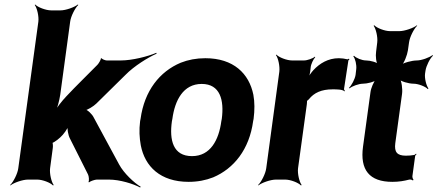

<svg xmlns="http://www.w3.org/2000/svg" viewBox="-20 -796 1939 851"><path d="M290 -182 370 -23C374 -16 376 5 372 11L375 12C380 7 401 0 409 0H463C511 0 572 19 601 35L604 32C575 15 529 -28 508 -67L395 -276C389 -289 367 -311 356 -311L355 -307C366 -307 395 -325 407 -337L536 -464C574 -503 637 -542 674 -558L673 -562C636 -546 566 -528 515 -528H453C447 -528 431 -534 431 -538L427 -537C428 -532 417 -514 412 -509C366 -462 318 -416 274 -369C254 -348 230 -317 220 -298L224 -296C234 -315 243 -350 247 -376L291 -700C294 -724 313 -761 327 -774L325 -776C310 -764 272 -750 248 -750H207C183 -750 147 -764 136 -776L134 -774C144 -761 153 -724 150 -700L61 -50C58 -26 39 11 25 24L26 26C41 14 80 0 104 0H145C169 0 204 14 215 26L218 24C208 11 199 -26 202 -50L214 -140C215 -146 215 -164 211 -166L209 -162C213 -161 229 -172 234 -176L247 -187C262 -200 280 -226 284 -240H280C277 -226 282 -197 290 -182Z M603 -269 601 -259C596 -220 598 -185 604 -152C622 -58 691 10 816 10C856 10 892 3 925 -10C1017 -49 1085 -134 1102 -259L1104 -269C1109 -308 1109 -343 1103 -376C1084 -470 1015 -538 890 -538C850 -538 814 -531 781 -518C688 -479 620 -394 603 -269ZM963 -269 961 -259C950 -176 913 -104 831 -104C747 -104 730 -175 742 -259L744 -269C755 -351 792 -424 874 -424C956 -424 974 -352 963 -269Z M1507 -391 1509 -393C1507 -395 1504 -399 1505 -403L1524 -527C1524 -529 1528 -532 1529 -533L1526 -536C1525 -535 1522 -533 1520 -533C1509 -536 1494 -538 1482 -538C1434 -538 1397 -515 1369 -485C1359 -474 1348 -458 1344 -449L1346 -448C1351 -457 1355 -475 1356 -488L1357 -497C1358 -511 1369 -534 1377 -542L1376 -545C1367 -537 1342 -528 1327 -528H1275C1251 -528 1216 -542 1205 -554L1203 -552C1213 -539 1221 -502 1218 -478L1160 -50C1157 -26 1138 11 1124 24L1125 26C1140 14 1179 0 1203 0H1244C1268 0 1303 14 1314 26L1317 24C1307 11 1298 -26 1301 -50L1340 -334C1340 -337 1342 -350 1340 -351L1338 -348C1339 -347 1348 -354 1349 -356C1372 -385 1405 -400 1454 -400C1471 -400 1499 -400 1507 -391Z M1719 10C1748 10 1771 6 1794 0C1799 -1 1807 1 1810 4L1813 1C1810 -2 1807 -11 1808 -16L1820 -104C1820 -107 1824 -110 1826 -112L1824 -115C1822 -113 1818 -109 1815 -109C1804 -107 1792 -106 1779 -106C1740 -106 1727 -122 1732 -161L1762 -380C1765 -401 1760 -438 1751 -449L1747 -446C1756 -435 1792 -425 1813 -425C1834 -425 1867 -412 1876 -401L1879 -404C1870 -415 1861 -449 1864 -470L1866 -483C1869 -504 1886 -538 1899 -549L1897 -552C1884 -541 1848 -528 1827 -528C1806 -528 1768 -518 1755 -507L1758 -504C1771 -515 1785 -552 1788 -573L1793 -608C1796 -632 1815 -669 1829 -682L1828 -684C1813 -672 1774 -658 1750 -658H1709C1685 -658 1650 -672 1639 -684L1636 -682C1646 -669 1655 -632 1652 -608L1647 -567C1644 -548 1647 -517 1656 -507L1660 -510C1651 -520 1621 -528 1603 -528C1584 -528 1558 -539 1549 -549L1546 -546C1555 -536 1561 -508 1559 -490L1556 -464C1553 -445 1538 -417 1527 -407L1529 -404C1540 -414 1570 -425 1589 -425C1607 -425 1640 -433 1651 -443L1648 -446C1637 -436 1624 -405 1622 -387L1589 -146C1575 -43 1617 10 1719 10Z"/></svg>

Font: Asimov
Style: EdgeIt
Weight: 500
Designer: Google
Version: Version 2.000980: 2014